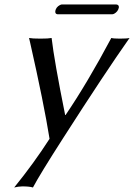

<svg xmlns="http://www.w3.org/2000/svg" viewBox="-20 -602 600 859"><path d="M109.9 -432.1Q124 -429.2 161.1 -429.2Q197.3 -429.2 210.9 -432.1Q222.7 -329.6 271.5 -87.4H273.4Q370.6 -230.5 478 -432.1Q488.3 -429.2 516.1 -429.2Q548.8 -429.2 559.6 -432.1Q449.2 -275.4 262.7 15.6Q157.7 179.2 127.4 236.8Q111.8 231.9 79.6 231.9Q61 232.4 43.5 236.8Q131.3 128.4 201.7 19Q176.3 -139.6 114.3 -413.6Q111.8 -424.3 109.9 -432.1ZM481.4 -538.1H237.3Q225.6 -539.6 227.5 -553.2Q231 -570.3 247.6 -579.1Q252.4 -581.5 255.9 -582H500.5Q513.2 -580.6 511.7 -567.9Q507.8 -549.8 490.7 -540.5Q485.8 -538.1 481.4 -538.1Z"/></svg>

Font: Linux Biolinum Capitals O
Style: Italic Samll Caps
Weight: 400
Italic angle: -12°
Designer: Philipp H. Poll
Foundry: Philipp H. Poll
Version: Version 0.6.2